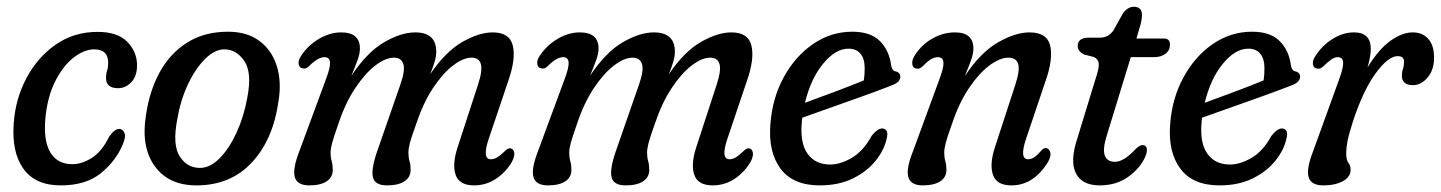

<svg xmlns="http://www.w3.org/2000/svg" viewBox="-20 -538 4248 566"><path d="M258 -392.5Q228 -392.5 197 -368.2Q166 -344 143 -298.8Q120 -253.5 114 -191Q107.5 -124 128.2 -89Q149 -54 193 -54Q221.5 -54 251 -72.8Q280.5 -91.5 302 -135.5Q318 -158 331.5 -158Q341 -158 346.5 -147Q352 -136 342 -112.5Q322 -64 277.8 -27.8Q233.5 8.5 159 8.5Q84 8.5 49 -40.5Q14 -89.5 20.5 -175Q25.5 -246.5 58 -307.8Q90.5 -369 144.2 -406.5Q198 -444 267.5 -444Q327 -444 355.5 -414.5Q384 -385 384 -345.5Q384 -313.5 367.2 -295.8Q350.5 -278 328 -278Q292.5 -278 292.5 -308.5Q292.5 -320.5 295.8 -330.2Q299 -340 299 -352.5Q299 -392.5 258 -392.5Z M652 -444.5Q708 -444.5 744.5 -417.5Q781 -390.5 795.8 -344Q810.5 -297.5 801 -239.5Q785 -126 722.2 -58.8Q659.5 8.5 559 8.5Q477.5 8.5 436.5 -47.8Q395.5 -104 410 -196.5Q420 -268.5 450.5 -324.5Q481 -380.5 531.8 -412.5Q582.5 -444.5 652 -444.5ZM569.5 -43Q599.5 -43 627.8 -71.8Q656 -100.5 677.5 -147.5Q699 -194.5 709 -250Q723.5 -324 700.2 -358.2Q677 -392.5 641.5 -392.5Q612.5 -392.5 583.8 -363.5Q555 -334.5 533.2 -287.5Q511.5 -240.5 502.5 -186Q488 -111 509.8 -77Q531.5 -43 569.5 -43Z M1091.5 -91 1160 -288Q1175 -330.5 1169 -349.2Q1163 -368 1141.5 -368Q1116.5 -368 1086.2 -344.8Q1056 -321.5 1027 -278Q998 -234.5 977.5 -173Q963.5 -133 959 -116.2Q954.5 -99.5 954.5 -88Q954.5 -74 957.8 -62.8Q961 -51.5 961 -37.5Q961 -15.5 943 -3.5Q925 8.5 892 8.5Q856.5 8.5 849.2 -15.5Q842 -39.5 862 -91L940.5 -303.5Q954 -339 952.8 -354.2Q951.5 -369.5 936.5 -369.5Q917 -369.5 889.5 -341.5Q881 -334 872.5 -336.5Q862.5 -337.5 860.5 -348.8Q858.5 -360 867 -372.5Q887 -403.5 919.5 -423Q952 -442.5 986 -442.5Q1041 -442.5 1041 -395Q1041 -380.5 1034.5 -362.2Q1028 -344 1016 -315Q1062.5 -384.5 1112.5 -413.5Q1162.5 -442.5 1204 -442.5Q1266 -442.5 1266 -385.5Q1266 -372.5 1261.5 -356.8Q1257 -341 1248 -319Q1293.5 -386 1342.8 -414.2Q1392 -442.5 1432.5 -442.5Q1482.5 -442.5 1491.8 -403.2Q1501 -364 1478.5 -300L1421.5 -131Q1400 -68.5 1427 -68.5Q1436 -68.5 1445.8 -74.2Q1455.5 -80 1470.5 -94.5Q1479 -102.5 1485.5 -100.5Q1493.5 -99 1495.8 -88.8Q1498 -78.5 1489.5 -61.5Q1471.5 -30.5 1442.2 -11Q1413 8.5 1377.5 8.5Q1334 8.5 1323.2 -22.5Q1312.5 -53.5 1329 -104L1389 -288Q1403 -330.5 1397.5 -349.2Q1392 -368 1370 -368Q1345.5 -368 1315.2 -344.8Q1285 -321.5 1256.2 -278Q1227.5 -234.5 1207 -173Q1192.5 -133 1188.2 -116.2Q1184 -99.5 1184 -88Q1184 -74 1187.2 -62.8Q1190.5 -51.5 1190.5 -37.5Q1190.5 -15.5 1172.2 -3.5Q1154 8.5 1121 8.5Q1085.5 8.5 1079.5 -15Q1073.5 -38.5 1091.5 -91Z M1795 -91 1863.5 -288Q1878.5 -330.5 1872.5 -349.2Q1866.5 -368 1845 -368Q1820 -368 1789.8 -344.8Q1759.5 -321.5 1730.5 -278Q1701.5 -234.5 1681 -173Q1667 -133 1662.5 -116.2Q1658 -99.5 1658 -88Q1658 -74 1661.2 -62.8Q1664.5 -51.5 1664.5 -37.5Q1664.5 -15.5 1646.5 -3.5Q1628.5 8.5 1595.5 8.5Q1560 8.5 1552.8 -15.5Q1545.5 -39.5 1565.5 -91L1644 -303.5Q1657.5 -339 1656.2 -354.2Q1655 -369.5 1640 -369.5Q1620.5 -369.5 1593 -341.5Q1584.5 -334 1576 -336.5Q1566 -337.5 1564 -348.8Q1562 -360 1570.5 -372.5Q1590.5 -403.5 1623 -423Q1655.5 -442.5 1689.5 -442.5Q1744.5 -442.5 1744.5 -395Q1744.5 -380.5 1738 -362.2Q1731.5 -344 1719.5 -315Q1766 -384.5 1816 -413.5Q1866 -442.5 1907.5 -442.5Q1969.5 -442.5 1969.5 -385.5Q1969.5 -372.5 1965 -356.8Q1960.5 -341 1951.5 -319Q1997 -386 2046.2 -414.2Q2095.5 -442.5 2136 -442.5Q2186 -442.5 2195.2 -403.2Q2204.5 -364 2182 -300L2125 -131Q2103.5 -68.5 2130.5 -68.5Q2139.5 -68.5 2149.2 -74.2Q2159 -80 2174 -94.5Q2182.5 -102.5 2189 -100.5Q2197 -99 2199.2 -88.8Q2201.5 -78.5 2193 -61.5Q2175 -30.5 2145.8 -11Q2116.5 8.5 2081 8.5Q2037.5 8.5 2026.8 -22.5Q2016 -53.5 2032.5 -104L2092.5 -288Q2106.5 -330.5 2101 -349.2Q2095.5 -368 2073.5 -368Q2049 -368 2018.8 -344.8Q1988.5 -321.5 1959.8 -278Q1931 -234.5 1910.5 -173Q1896 -133 1891.8 -116.2Q1887.5 -99.5 1887.5 -88Q1887.5 -74 1890.8 -62.8Q1894 -51.5 1894 -37.5Q1894 -15.5 1875.8 -3.5Q1857.5 8.5 1824.5 8.5Q1789 8.5 1783 -15Q1777 -38.5 1795 -91Z M2594 -130Q2587 -96.5 2561.8 -64.8Q2536.5 -33 2494.8 -12.2Q2453 8.5 2396.5 8.5Q2318 8.5 2281.2 -40.5Q2244.5 -89.5 2251 -171.5Q2256.5 -248 2290.2 -310Q2324 -372 2376.8 -408.2Q2429.5 -444.5 2492.5 -444.5Q2546.5 -444.5 2574 -416.8Q2601.5 -389 2607 -345.5Q2609.5 -330.5 2618.5 -328Q2631.5 -326 2634 -315Q2635 -305.5 2628.8 -298.2Q2622.5 -291 2605.5 -285Q2571 -271.5 2522.8 -254.2Q2474.5 -237 2426.8 -220Q2379 -203 2345 -191Q2344.5 -186 2344 -181Q2337.5 -118 2360.2 -85.5Q2383 -53 2427 -53Q2457.5 -53 2491.2 -72.8Q2525 -92.5 2549.5 -137.5Q2569 -162 2583.5 -159Q2600.5 -155.5 2594 -130ZM2481 -394.5Q2443 -394.5 2406.5 -350.2Q2370 -306 2353 -235Q2391 -249 2440 -267.2Q2489 -285.5 2526.5 -301Q2529 -315.5 2529 -337.5Q2529 -364 2517 -379.2Q2505 -394.5 2481 -394.5Z M2681 -336Q2670.5 -337.5 2669.2 -349.5Q2668 -361.5 2677 -375.5Q2697 -406.5 2728.8 -424.5Q2760.5 -442.5 2795 -442.5Q2849.5 -442.5 2849.5 -395Q2849.5 -380.5 2843 -362Q2836.5 -343.5 2824.5 -314Q2871 -384 2922.2 -413.2Q2973.5 -442.5 3015 -442.5Q3066.5 -442.5 3075.8 -403.5Q3085 -364.5 3062.5 -300L3005.5 -131Q2984 -68.5 3011 -68.5Q3019 -68.5 3027.8 -73.8Q3036.5 -79 3050 -94.5Q3058.5 -103.5 3065.5 -101Q3073.5 -99 3076.2 -88.8Q3079 -78.5 3070 -61.5Q3027.5 8.5 2961.5 8.5Q2918 8.5 2907.2 -22.5Q2896.5 -53.5 2913 -104L2973 -288Q2987 -330.5 2981.5 -349.2Q2976 -368 2952.5 -368Q2927.5 -368 2896.5 -344.8Q2865.5 -321.5 2836.2 -278Q2807 -234.5 2786.5 -173Q2772 -133 2767.8 -116.2Q2763.5 -99.5 2763.5 -88Q2763.5 -74 2766.8 -62.8Q2770 -51.5 2770 -37.5Q2770 -15.5 2751.8 -3.5Q2733.5 8.5 2700.5 8.5Q2665 8.5 2657.8 -15.5Q2650.5 -39.5 2671 -91L2749 -303.5Q2762.5 -339 2761.2 -354.2Q2760 -369.5 2745 -369.5Q2725 -369.5 2701 -343.5Q2690.5 -333 2681 -336Z M3204.5 -370 3175 -377.5Q3157 -387.5 3157 -402Q3157 -427 3189.5 -427H3223.5Q3246 -427 3261.5 -447L3290 -498Q3304 -518 3322.5 -518Q3346.5 -518 3346.5 -493.5Q3346.5 -486.5 3344.5 -475.8Q3342.5 -465 3337.5 -449.5L3330 -424.5H3411Q3429 -424.5 3429 -406.5Q3429 -389.5 3415.8 -379.5Q3402.5 -369.5 3381.5 -369.5H3313.5L3242.5 -138Q3230 -97.5 3237 -79.2Q3244 -61 3266.5 -61Q3293 -61 3326.5 -97.5Q3341.5 -112.5 3351 -110Q3358.5 -108.5 3360.2 -101.5Q3362 -94.5 3359.5 -85Q3348 -49.5 3311 -20.5Q3274 8.5 3222 8.5Q3169.5 8.5 3151.5 -27.5Q3133.5 -63.5 3156.5 -132L3210.5 -308.5Q3220.5 -338.5 3219 -351.2Q3217.5 -364 3204.5 -370Z M3772.5 -130Q3765.5 -96.5 3740.2 -64.8Q3715 -33 3673.2 -12.2Q3631.5 8.5 3575 8.5Q3496.5 8.5 3459.8 -40.5Q3423 -89.5 3429.5 -171.5Q3435 -248 3468.8 -310Q3502.5 -372 3555.2 -408.2Q3608 -444.5 3671 -444.5Q3725 -444.5 3752.5 -416.8Q3780 -389 3785.5 -345.5Q3788 -330.5 3797 -328Q3810 -326 3812.5 -315Q3813.5 -305.5 3807.2 -298.2Q3801 -291 3784 -285Q3749.5 -271.5 3701.2 -254.2Q3653 -237 3605.2 -220Q3557.5 -203 3523.5 -191Q3523 -186 3522.5 -181Q3516 -118 3538.8 -85.5Q3561.5 -53 3605.5 -53Q3636 -53 3669.8 -72.8Q3703.5 -92.5 3728 -137.5Q3747.5 -162 3762 -159Q3779 -155.5 3772.5 -130ZM3659.5 -394.5Q3621.5 -394.5 3585 -350.2Q3548.5 -306 3531.5 -235Q3569.5 -249 3618.5 -267.2Q3667.5 -285.5 3705 -301Q3707.5 -315.5 3707.5 -337.5Q3707.5 -364 3695.5 -379.2Q3683.5 -394.5 3659.5 -394.5Z M3862.5 -336Q3852.5 -337 3850.5 -348Q3848.5 -359 3857.5 -372.5Q3877 -403.5 3908 -423Q3939 -442.5 3971.5 -442.5Q4021 -442.5 4021 -393.5Q4021 -373.5 4011.5 -339.5Q4044.5 -393 4079 -417.8Q4113.5 -442.5 4144.5 -442.5Q4174 -442.5 4190.8 -423Q4207.5 -403.5 4207.5 -368.5Q4207.5 -331.5 4188.2 -309.2Q4169 -287 4145.5 -287Q4127.5 -287 4120 -294.8Q4112.5 -302.5 4112.5 -314.5Q4112.5 -325.5 4115.8 -334.5Q4119 -343.5 4119 -356.5Q4119 -372.5 4100 -372.5Q4072.5 -372.5 4035.5 -322.2Q3998.5 -272 3968 -179Q3955.5 -139.5 3952 -120.2Q3948.5 -101 3948.5 -86.5Q3948.5 -66.5 3955 -58Q3961.5 -49.5 3961.5 -37.5Q3961.5 -16.5 3938.8 -4Q3916 8.5 3881 8.5Q3845 8.5 3837.8 -15.5Q3830.5 -39.5 3850.5 -91L3927.5 -303.5Q3940.5 -339 3939.5 -354.2Q3938.5 -369.5 3923.5 -369.5Q3915 -369.5 3905.5 -363.2Q3896 -357 3880 -341.5Q3870 -333 3862.5 -336Z"/></svg>

Font: Fraunces 144pt S100
Style: Italic
Weight: 400
Italic angle: -16°
Version: Version 1.000; ttfautohint (v1.8.3)